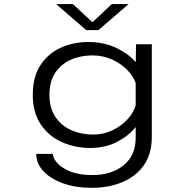

<svg xmlns="http://www.w3.org/2000/svg" viewBox="-20 -718 915 946"><path d="M424.5 11Q349.5 11 285 -17.8Q220.5 -46.5 181 -104.8Q141.5 -163 141.5 -251Q141.5 -339.5 179.2 -397Q217 -454.5 279.2 -482.8Q341.5 -511 415.5 -511Q492 -511 552.5 -482.2Q613 -453.5 649 -411.5L650 -500H728V-44.5Q728 41.5 688 97.2Q648 153 580.8 180.2Q513.5 207.5 432.5 207.5Q352.5 207.5 290.5 185.2Q228.5 163 193.5 125Q158.5 87 158.5 40H240Q240.5 60.5 262 85Q283.5 109.5 326.8 127Q370 144.5 434 144.5Q530.5 144.5 589.5 96Q648.5 47.5 648.5 -39.5V-92Q614 -48.5 556.5 -18.8Q499 11 424.5 11ZM223.5 -251Q223.5 -186 252.8 -142.2Q282 -98.5 331 -76.8Q380 -55 439.5 -55Q490 -55 534 -76Q578 -97 608.2 -130.2Q638.5 -163.5 648.5 -199.5V-309.5Q637 -343 606 -374.2Q575 -405.5 531 -425.2Q487 -445 435.5 -445Q377 -445 329 -423.8Q281 -402.5 252.2 -359.5Q223.5 -316.5 223.5 -251ZM256.5 -698H339L435.5 -608.5L531 -698H613.5L465 -569.5H405Z"/></svg>

Font: Trispace SemiExpanded Light
Style: Regular
Weight: 300
Width: 6
Designer: Tyler Finck
Foundry: Etcetera Type Company
Version: Version 1.210; ttfautohint (v1.8.3)